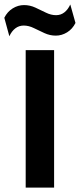

<svg xmlns="http://www.w3.org/2000/svg" viewBox="-46 -853 364 873"><path d="M70.8 0V-625H200V0ZM-3.5 -688.2 -26.4 -772.2Q-12.5 -800 11.8 -814.9Q36.1 -829.9 63.2 -829.9Q90.3 -829.9 114.9 -818.4Q139.6 -806.9 162.8 -795.5Q186.1 -784 209 -784Q230.6 -784 246.9 -796.9Q263.2 -809.7 273.6 -832.6L297.2 -748.6Q283.3 -720.8 259 -705.9Q234.7 -691 207.6 -691Q181.2 -691 156.2 -702.4Q131.2 -713.9 108 -725.3Q84.7 -736.8 61.8 -736.8Q40.3 -736.8 23.6 -724Q6.9 -711.1 -3.5 -688.2Z"/></svg>

Font: co2trust
Style: Bold
Weight: 700
Designer: Kristian Moeller
Foundry: Dicotype
Version: Version 1.000